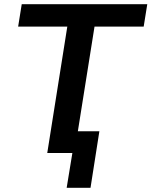

<svg xmlns="http://www.w3.org/2000/svg" viewBox="-20 -725 718 910"><path d="M296 165 323 0H204L299 -599H66L83 -705H678L661 -599H428L349 -103H451L409 165Z"/></svg>

Font: Mulish ExtraLight
Style: Italic
Weight: 200
Italic angle: -9°
Designer: Vernon Adams
Foundry: Vernon Adams
Version: Version 3.603